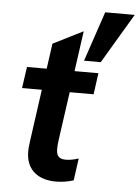

<svg xmlns="http://www.w3.org/2000/svg" viewBox="-55 -812 628 865"><g transform="rotate(5 259.5 -379.5)"><path d="M230 10C255 10 282 6.5 310 -2.5L324 -102.5C302 -95.5 284 -92 266.5 -92C234 -92 223.5 -107 223.5 -137C223.5 -149.5 224.5 -162 226.5 -176L257.5 -396.5H365.5L379 -493H271L296.5 -675.5L161 -607.5L145 -493H56L42 -396.5H131.5L98.5 -160C95.5 -136.5 94.5 -125.5 94.5 -115C94.5 -25.5 156.5 10 230 10ZM309.5 -543.5H385L519 -769H385.5Z"/></g></svg>

Font: HK Grotesk
Style: Bold Italic
Weight: 700
Italic angle: -16°
Designer: Alfredo Marco Pradil
Foundry: Hanken Design Co.
Version: Version 3.001;FEAKit 1.0